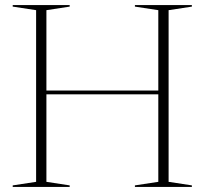

<svg xmlns="http://www.w3.org/2000/svg" viewBox="-20 -735 804 755"><path d="M162.5 -20 254 -6V0H30V-6L122 -20V-695L30 -709V-715H254V-709L162.5 -695V-379H602.5V-695L510.5 -709V-715H734.5V-709L643 -695V-20L734.5 -6V0H510.5V-6L602.5 -20V-364H162.5Z"/></svg>

Font: Newsreader 72pt ExtraLight
Style: Regular
Weight: 275
Designer: Hugues Gentile
Foundry: Production Type
Version: Version 1.003; ttfautohint (v1.8.3)